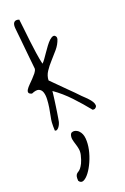

<svg xmlns="http://www.w3.org/2000/svg" viewBox="-241 -952 947 1452"><g transform="rotate(-20 232.5 -226.0)"><path d="M87.9 -68.4Q88.9 -84 95.2 -113.8Q101.6 -143.6 106.9 -177.2Q112.3 -210.9 113.8 -244.1Q115.2 -277.3 107.4 -300.3Q99.6 -323.2 79.6 -331.1Q59.6 -338.9 21.5 -322.3Q0 -328.1 -2.9 -338.9Q-5.9 -349.6 2.9 -363.3Q11.7 -377 27.8 -393.1Q43.9 -409.2 60.5 -426.3Q77.1 -443.4 90.3 -460Q103.5 -476.6 105.5 -492.2Q104.5 -500 102.1 -526.4Q99.6 -552.7 95.7 -587.4Q91.8 -622.1 88.4 -661.1Q85 -700.2 81.1 -735.4Q77.1 -770.5 74.7 -796.4Q72.3 -822.3 71.3 -831.1Q70.3 -843.8 71.8 -855Q73.2 -866.2 79.1 -874Q85 -881.8 95.2 -884.3Q105.5 -886.7 122.1 -880.9Q127 -843.8 131.8 -796.9Q136.7 -750 142.6 -700.2Q148.4 -650.4 155.8 -600.6Q163.1 -550.8 172.9 -507.8Q182.6 -515.6 196.3 -534.7Q210 -553.7 225.6 -576.7Q241.2 -599.6 258.3 -622.6Q275.4 -645.5 291 -659.7Q306.6 -673.8 320.3 -676.3Q334 -678.7 342.8 -661.1Q343.8 -659.2 343.8 -652.8Q343.8 -646.5 342.8 -643.6Q330.1 -604.5 302.2 -571.3Q274.4 -538.1 245.6 -506.8Q216.8 -475.6 195.3 -442.9Q173.8 -410.2 172.9 -373Q181.6 -365.2 198.2 -347.7L283.2 -262.7Q307.6 -239.3 329.1 -217.3Q350.6 -195.3 367.2 -177.7L392.6 -153.3Q398.4 -147.5 411.1 -134.3Q423.8 -121.1 433.6 -105.5Q443.4 -89.8 444.3 -75.2Q445.3 -60.5 426.8 -50.8Q424.8 -49.8 418.5 -49.8Q412.1 -49.8 410.2 -50.8Q360.4 -113.3 300.3 -177.2Q240.2 -241.2 172.9 -288.1Q171.9 -279.3 169.9 -260.7Q168 -242.2 164.6 -218.8Q161.1 -195.3 157.7 -169.4Q154.3 -143.6 150.4 -120.1Q146.5 -96.7 143.6 -78.1Q140.6 -59.6 138.7 -50.8Q137.7 -45.9 133.3 -35.6Q128.9 -25.4 122.1 -15.6Q115.2 -5.9 106.4 -0.5Q97.7 4.9 87.9 0Q87.9 -3.9 87.4 -13.2Q86.9 -22.5 86.9 -33.7Q86.9 -44.9 87.4 -54.7Q87.9 -64.5 87.9 -68.4ZM124 417Q122.1 393.6 125 381.8Q127.9 370.1 133.8 363.8Q139.6 357.4 148.9 352.1Q158.2 346.7 168 335Q177.7 323.2 188.5 301.8Q199.2 280.3 209 240.2Q214.8 214.8 210.9 192.4Q207 169.9 200.2 149.4Q193.4 128.9 189.5 109.9Q185.5 90.8 191.4 71.3Q195.3 59.6 205.1 55.7Q214.8 51.8 225.1 53.2Q235.4 54.7 245.1 60.1Q254.9 65.4 259.8 71.3Q283.2 94.7 286.6 135.7Q290 176.8 280.3 223.1Q270.5 269.5 250.5 314.5Q230.5 359.4 207.5 389.6Q184.6 419.9 162.1 430.2Q139.6 440.4 124 417Z"/></g></svg>

Font: Over the Rainbow
Style: Regular
Weight: 400
Designer: Kimberly Geswein
Foundry: Kimberly Geswein
Version: Version 1.002 2010